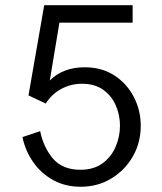

<svg xmlns="http://www.w3.org/2000/svg" viewBox="-20 -710 626 740"><path d="M291 9.8Q231.4 9.8 185.1 -15.9Q138.7 -41.5 108.4 -84.5Q78.1 -127.4 66.4 -181.6L134.8 -204.6Q147.5 -142.1 184.1 -98.9Q220.7 -55.7 290 -55.7Q340.8 -55.7 374.8 -80.3Q408.7 -105 425.5 -144Q442.4 -183.1 442.4 -225.6Q442.4 -266.6 426.3 -303.7Q410.2 -340.8 377.7 -364Q345.2 -387.2 295.9 -387.2Q252.9 -387.2 216.1 -367.2Q179.2 -347.2 156.2 -311L89.8 -342.3L150.4 -689.9H491.2V-622.6H209L171.9 -399.9Q223.1 -450.7 306.6 -450.7Q373 -450.7 421.4 -418.9Q469.7 -387.2 496.1 -335.7Q522.5 -284.2 522.5 -225.6Q522.5 -160.2 491.9 -106.9Q461.4 -53.7 408.9 -22Q356.4 9.8 291 9.8Z"/></svg>

Font: Acari Sans
Style: Regular
Weight: 400
Designer: Alfredo Marco Pradil and Stefan Peev
Foundry: Hanken Design Co.
Version: Version 1.045;February 4, 2021;FontCreator 13.0.0.2655 64-bi